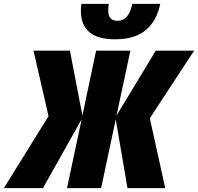

<svg xmlns="http://www.w3.org/2000/svg" viewBox="-84 -977 1028 997"><path d="M748 -957H603Q585 -869 527 -869Q478 -869 478 -921Q478 -936 481 -957H339Q336 -939 336 -921Q336 -773 513 -773Q617 -773 674 -821.5Q731 -870 748 -957ZM139 0 340 -358 264 0H441L517 -357L578 0H774L694 -363L924 -714H725L521 -377L593 -714H415L344 -377L279 -714H90L168 -374L-64 0Z"/></svg>

Font: Noto Sans Display SemiCondensed Black
Style: Italic
Weight: 900
Width: 4
Designer: Monotype Design team
Foundry: Monotype Imaging Inc.
Version: 1.000